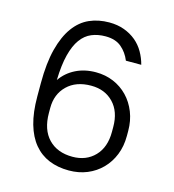

<svg xmlns="http://www.w3.org/2000/svg" viewBox="-107 -796 809 893"><g transform="rotate(15 297.5 -350.0)"><path d="M305 7Q252 7 209.5 -10.5Q167 -28 137 -64Q107 -100 91 -155.5Q75 -211 75 -288V-352Q75 -449 92.5 -516.5Q110 -584 141 -626.5Q172 -669 215 -688Q258 -707 310 -707Q350 -707 382.5 -695Q415 -683 439.5 -662.5Q464 -642 480 -614Q496 -586 504 -555H430Q415 -592 386.5 -616Q358 -640 310 -640Q273 -640 243 -627.5Q213 -615 191.5 -585.5Q170 -556 157.5 -507Q145 -458 143 -385Q170 -424 213 -445.5Q256 -467 310 -467Q356 -467 395 -450.5Q434 -434 463 -404Q492 -374 508.5 -332.5Q525 -291 525 -242V-218Q525 -168 508.5 -127Q492 -86 462.5 -56Q433 -26 393 -9.5Q353 7 305 7ZM147 -228Q147 -147 189.5 -103Q232 -59 305 -59Q371 -59 412 -101.5Q453 -144 453 -218V-242Q453 -316 412 -358.5Q371 -401 305 -401Q232 -401 189.5 -359.5Q147 -318 147 -252Z"/></g></svg>

Font: PT Root UI
Style: Regular
Weight: 400
Designer: Vitaly Kuzmin
Foundry: ParaType Ltd.
Version: Version 2.001G